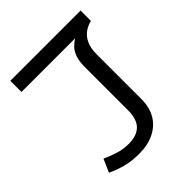

<svg xmlns="http://www.w3.org/2000/svg" viewBox="-200 -840 972 972"><g transform="rotate(-45 286.0 -353.5)"><path d="M235 8Q180 8 136 -4Q92 -16 58 -33L89 -103Q119 -89 155.5 -77Q192 -65 233 -65Q290 -65 320 -94.5Q350 -124 350 -190V-499Q350 -539 359.5 -565.5Q369 -592 384.5 -608Q400 -624 418 -635H34V-715H537V-641Q508 -634 486 -617.5Q464 -601 451 -572.5Q438 -544 438 -500V-181Q438 -121 413 -79Q388 -37 342 -14.5Q296 8 235 8Z"/></g></svg>

Font: hexmalayalam15
Style: Book
Weight: 400
Designer: Jelle Bosma - Monotype Design Team
Foundry: Monotype Imaging Inc.
Version: Version 2.003